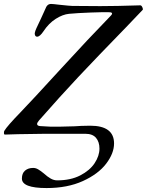

<svg xmlns="http://www.w3.org/2000/svg" viewBox="-45 -678 744 973"><path d="M66 227Q66 200 82 186.5Q98 173 123 173Q136 173 148 180Q160 187 176 200Q196 218 212 227Q228 236 245 236Q313 236 361.5 211Q410 186 434.5 149Q459 112 459 75Q459 41 441.5 20.5Q424 0 388 0H182Q139 0 47 2Q-1 4 -20 4Q-25 4 -25 -4Q-25 -13 -23 -15Q-9 -39 59 -109Q116 -168 265 -331Q405 -484 517 -599Q523 -605 523 -609Q523 -616 508 -616Q481 -617 414 -614.5Q347 -612 305 -608Q273 -605 237.5 -582.5Q202 -560 175 -519Q157 -492 143 -492Q131 -492 131 -510Q133 -521 140 -536Q164 -586 184 -631Q189 -645 196 -651.5Q203 -658 214 -658Q223 -658 255 -654Q311 -648 321 -648Q366 -647 463 -647Q542 -647 666 -651Q672 -651 676.5 -641Q681 -631 678 -628L594 -540Q443 -385 351.5 -287.5Q260 -190 153 -68Q143 -56 143 -50Q143 -40 159 -39Q207 -35 255 -36Q273 -36 333 -38Q347 -39 367 -40Q387 -41 412 -41Q533 -41 533 49Q533 99 493 151.5Q453 204 375 239.5Q297 275 191 275Q66 275 66 227Z"/></svg>

Font: EB Garamond Medium
Style: Italic
Weight: 500
Italic angle: -17.2°
Designer: Georg Duffner and Octavio Pardo
Foundry: Georg Duffner
Version: Version 1.000